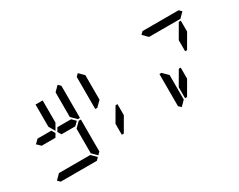

<svg xmlns="http://www.w3.org/2000/svg" viewBox="-113 -1572 2675 2145"><g transform="rotate(-30 1224.0 -500.0)"><path d="M686 -955 717 -924V-510H690L685 -514L624 -575V-607V-782V-887V-893ZM685 -485 690 -489H717V-76L686 -45L624 -107V-113V-218V-424ZM672 -31 641 0H175L144 -31L206 -93H226H362H454H590H610ZM144 -500 192 -547V-546H328H369L396 -500L369 -454H212H209H192V-453ZM624 -546 671 -499 624 -453V-454H606H604H475H454H447L420 -500L447 -546H454H475H488ZM362 -673V-887H454V-876V-673V-601L408 -521L362 -601Z M946 -515 942 -510H915V-924L946 -955L1008 -893V-887V-782V-576ZM1157 -291 1054 -113H1028V-254L1132 -433H1157Z M1776 -969 1807 -1000H2273L2304 -969L2242 -907H2222H2086H1994H1858H1838ZM1762 -45 1731 -76V-490H1758L1762 -485L1824 -424V-218V-113V-107ZM2210 -887H2236V-746L2132 -567H2107V-709ZM1973 -291 1870 -113H1844V-254L1948 -433H1973Z"/></g></svg>

Font: DSEG14 Classic
Style: Regular
Weight: 400
Designer: Keshikan(Twitter:@keshinomi_88pro)
Version: Version 0.46